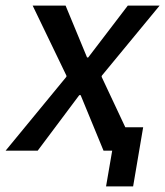

<svg xmlns="http://www.w3.org/2000/svg" viewBox="-52 -540 592 688"><path d="M-32 0H83L232 -199H237L319 0H350L328 128H425L461 -84H397L312 -265L313 -269L520 -520H406L264 -334H260L183 -520H65L186 -269V-265Z"/></svg>

Font: Fixel Text 20240404 Medium
Style: Italic
Weight: 500
Width: 4
Italic angle: -10°
Designer: AlfaBravo + MacPaw
Foundry: Kyrylo Tkachov, Marchela Mozhyna, Serhii Makarenko, Maria Weinstein, Zakhar Kryvoshyya
Version: Version 1.211;Glyphs 3.2 (3225)